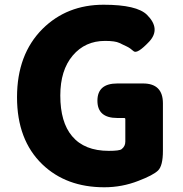

<svg xmlns="http://www.w3.org/2000/svg" viewBox="-20 -778 773 812"><path d="M421 14Q260 14 159 -83Q52 -186 52 -367Q52 -548 160 -656Q263 -758 418 -758Q559 -758 602 -715Q661 -656 611 -602Q560 -548 545 -561.5Q530 -575 516 -581.5Q502 -588 484.5 -596.5Q467 -605 424 -605Q340 -605 287.5 -543Q235 -481 235 -374Q235 -261 285 -202Q337 -140 440 -140Q485 -140 494 -147Q510 -159 510 -179V-274Q510 -279 505 -279H476Q392 -279 392 -352Q392 -425 476 -425H585Q669 -425 669 -341V-140Q669 -77 648.5 -57Q628 -37 565 -13Q496 14 421 14Z"/></svg>

Font: Resource Han Rounded JP Heavy
Style: Regular
Weight: 900
Designer: Cyano Hao (round all glyphs); Ryoko NISHIZUKA 西塚涼子 (kana, bopomofo & ideographs); Paul D. Hunt (Latin, Greek & Cyrillic)
Foundry: Cyano Hao
Version: 0.990